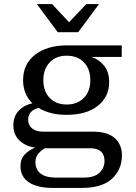

<svg xmlns="http://www.w3.org/2000/svg" viewBox="-20 -742 670 948"><path d="M265 -583 162 -722H237L321 -632L406 -722H469L366 -583ZM243 186Q165 186 123 158.5Q81 131 81 78Q81 43 102.5 20.5Q124 -2 154 -13Q105 -20 75.5 -49Q46 -78 46 -122Q46 -168 72.5 -195.5Q99 -223 140 -232Q94 -277 94 -346Q94 -426 153.5 -472Q213 -518 312 -518H581V-461H431Q467 -450 493 -419Q519 -388 519 -336Q519 -264 463 -219.5Q407 -175 309 -175Q226 -175 171 -209Q147 -204 133 -189Q119 -174 119 -150Q119 -124 138.5 -108Q158 -92 192 -92H439Q510 -92 546 -60.5Q582 -29 582 25Q582 94 533.5 140Q485 186 382 186ZM309 -226Q362 -226 394 -258.5Q426 -291 426 -346Q426 -401 394.5 -434Q363 -467 309 -467Q257 -467 225.5 -434Q194 -401 194 -346Q194 -291 225.5 -258.5Q257 -226 309 -226ZM258 135H391Q447 135 471.5 110.5Q496 86 496 53Q496 -10 425 -10H201Q185 -1 170 16Q155 33 155 58Q155 95 180.5 115Q206 135 258 135Z"/></svg>

Font: Montagu Slab 16pt
Style: Regular
Weight: 400
Designer: Florian Karsten
Foundry: Florian Karsten
Version: Version 1.000; ttfautohint (v1.8.3)